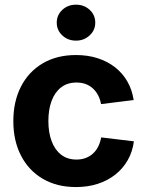

<svg xmlns="http://www.w3.org/2000/svg" viewBox="-20 -776 618 808"><path d="M299.8 11.2Q219.2 11.2 159.9 -23.7Q100.6 -58.6 68.4 -121.1Q36.1 -183.6 36.1 -266.1Q36.1 -349.1 68.4 -411.9Q100.6 -474.6 159.9 -509.5Q219.2 -544.4 299.8 -544.4Q349.6 -544.4 391.1 -531Q432.6 -517.6 464.4 -492.7Q496.1 -467.8 516.1 -432.9Q536.1 -397.9 542.5 -355L405.3 -337.9Q401.4 -358.9 392.6 -375.5Q383.8 -392.1 370.6 -404.1Q357.4 -416 340.3 -422.4Q323.2 -428.7 301.8 -428.7Q263.7 -428.7 237.3 -408.4Q210.9 -388.2 197.3 -351.8Q183.6 -315.4 183.6 -266.6Q183.6 -218.3 197.3 -181.9Q210.9 -145.5 237.3 -125Q263.7 -104.5 301.8 -104.5Q323.2 -104.5 340.6 -111.1Q357.9 -117.7 371.1 -129.6Q384.3 -141.6 393.1 -158.9Q401.9 -176.3 405.8 -197.8L543.5 -181.2Q537.6 -137.2 517.6 -102.1Q497.6 -66.9 465.6 -41.5Q433.6 -16.1 391.6 -2.4Q349.6 11.2 299.8 11.2ZM299.8 -605Q265.6 -605 242.2 -627Q218.8 -648.9 218.8 -680.7Q218.8 -712.4 242.2 -734.4Q265.6 -756.3 299.8 -756.3Q334 -756.3 357.4 -734.6Q380.9 -712.9 380.9 -680.7Q380.9 -648.9 357.2 -627Q333.5 -605 299.8 -605Z"/></svg>

Font: Inter 20pt
Style: Bold
Weight: 700
Version: Version 4.001;git-66647c0bb